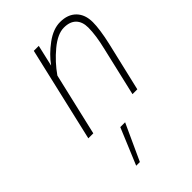

<svg xmlns="http://www.w3.org/2000/svg" viewBox="-229 -600 956 956"><g transform="rotate(-45 249.0 -122.0)"><path d="M189 -500H224L198 -387Q231 -433 282.5 -471Q334 -509 383 -509Q437 -509 467.5 -478Q498 -447 498 -393Q498 -344 479 -260L418 0H384L444 -258Q463 -336 463 -390Q463 -431 441 -453.5Q419 -476 377 -476Q332 -476 278 -431Q224 -386 185 -330L108 0H73ZM225 73H259L171 265H145Z"/></g></svg>

Font: Cairo ExtraLight
Style: Italic
Weight: 275
Italic angle: -13°
Designer: Mohamed Gaber, Accademia di Belle Arti di Urbino and others
Foundry: Kief Type Foundry, Accademia di Belle Arti di Urbino and others
Version: Version 3.011